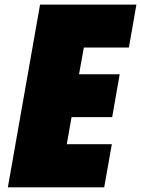

<svg xmlns="http://www.w3.org/2000/svg" viewBox="-20 -804 605 824"><path d="M13.7 0H427.2L460 -185.1H266.6L287.1 -301.3H461.4L493.7 -485.4H319.3L339.8 -600.1H533.2L565.4 -784.2H151.9Z"/></svg>

Font: Decalotype Black Italic
Style: Regular
Weight: 900
Italic angle: -10°
Designer: Alfredo Marco Pradil
Foundry: Alfredo Marco Pradil
Version: Version 1.0